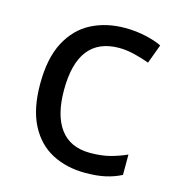

<svg xmlns="http://www.w3.org/2000/svg" viewBox="-88 -623 657 710"><g transform="rotate(15 240.0 -268.0)"><path d="M300 10Q229 10 173.5 -19Q118 -48 86.5 -109Q55 -170 55 -265Q55 -364 88 -426Q121 -488 177.5 -517Q234 -546 306 -546Q347 -546 385 -537.5Q423 -529 447 -517L420 -444Q396 -453 364 -461Q332 -469 304 -469Q146 -469 146 -266Q146 -169 184.5 -117.5Q223 -66 299 -66Q343 -66 376.5 -75Q410 -84 438 -97V-19Q411 -5 378.5 2.5Q346 10 300 10Z"/></g></svg>

Font: Noto Sans Gothic
Style: Regular
Weight: 400
Designer: Monotype Design Team
Foundry: Monotype Imaging Inc.
Version: Version 2.001; ttfautohint (v1.8.4.7-5d5b)